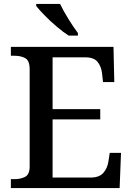

<svg xmlns="http://www.w3.org/2000/svg" viewBox="-20 -951 671 971"><path d="M35 0V-45H54Q85 -45 107.5 -57Q130 -69 130 -109V-600Q130 -645 107.5 -657Q85 -669 54 -669H35V-714H554L558 -536H501L496 -581Q492 -615 473.5 -638Q455 -661 412 -661H246V-399H487V-347H246V-53H437Q482 -53 502.5 -76.5Q523 -100 528 -133L535 -178H592L585 0ZM327 -771Q299 -789 265.5 -817.5Q232 -846 204 -875Q176 -904 163 -921V-931H284Q300 -897 326 -855Q352 -813 374 -784V-771Z"/></svg>

Font: Noto Serif Lao Medium
Style: Regular
Weight: 500
Designer: Monotype Design Team
Foundry: Monotype Imaging Inc.
Version: Version 2.003; ttfautohint (v1.8.4.7-5d5b)